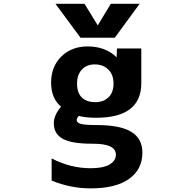

<svg xmlns="http://www.w3.org/2000/svg" viewBox="-20 -784 1040 1033"><path d="M394.5 -334Q394.5 -285.2 419.9 -259.8Q445.3 -234.4 493.2 -234.4Q537.1 -234.4 564 -260.7Q590.8 -287.1 590.8 -334Q590.8 -382.8 562.5 -410.2Q534.2 -437.5 490.2 -437.5Q446.3 -437.5 420.4 -409.7Q394.5 -381.8 394.5 -334ZM746.1 37.1Q746.1 127 674.8 178.2Q603.5 229.5 467.8 229.5Q359.4 229.5 257.8 187.5V68.4Q359.4 121.1 467.8 121.1Q535.2 121.1 569.3 101.1Q603.5 81.1 603.5 47.9Q603.5 -11.7 477.5 -10.7Q364.3 -10.7 316.9 -37.6Q269.5 -64.5 269.5 -121.1Q269.5 -164.1 308.6 -210Q254.9 -254.9 254.9 -339.8Q254.9 -425.8 310.1 -480Q365.2 -534.2 451.2 -534.2Q547.9 -534.2 607.4 -475.6L609.4 -523.4H740.2V-336.9Q740.2 -150.4 497.1 -150.4Q442.4 -150.4 404.3 -160.2Q392.6 -149.4 392.6 -137.7Q392.6 -125 412.6 -118.2Q432.6 -111.3 497.1 -111.3Q627 -111.3 686.5 -74.7Q746.1 -38.1 746.1 37.1ZM505.9 -647.5 576.2 -763.7H731.4L597.7 -581.1H413.1L278.3 -763.7H434.6Z"/></svg>

Font: GenEi Gothic M Regular
Style: Bold
Weight: 700
Designer: o_tamon (Modified); [Source Han Sans]
Ryoko NISHIZUKA  (kana & ideographs); Paul D. Hunt (Latin, Greek & Cyrillic); Wenl
Version: Version 1.1a;Original Version 1.004